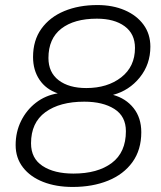

<svg xmlns="http://www.w3.org/2000/svg" viewBox="-20 -733 640 761"><path d="M268 8Q202 8 151 -12Q100 -32 71 -69.5Q42 -107 42 -158Q42 -210 63.5 -253.5Q85 -297 122.5 -326Q160 -355 209 -363Q162 -379 136.5 -417Q111 -455 111 -507Q111 -573 144 -619Q177 -665 234.5 -689Q292 -713 366 -713Q427 -713 474.5 -692.5Q522 -672 549 -635Q576 -598 576 -548Q576 -478 534 -426Q492 -374 428 -357Q479 -343 509.5 -304.5Q540 -266 540 -209Q540 -139 505 -90.5Q470 -42 408.5 -17Q347 8 268 8ZM322 -384Q406 -384 460.5 -426.5Q515 -469 515 -543Q515 -599 474 -629Q433 -659 364 -659Q274 -659 223 -619.5Q172 -580 172 -503Q172 -446 212.5 -415Q253 -384 322 -384ZM271 -45Q367 -45 423 -87Q479 -129 479 -213Q479 -272 433.5 -301Q388 -330 314 -330Q217 -330 160 -288.5Q103 -247 103 -165Q103 -105 149 -75Q195 -45 271 -45Z"/></svg>

Font: Nunito Sans Light
Style: Italic
Weight: 300
Italic angle: -9°
Designer: Vernon Adams
Foundry: Vernon Adams
Version: Version 3.006; ttfautohint (v1.8.3)